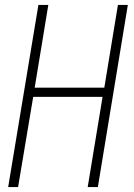

<svg xmlns="http://www.w3.org/2000/svg" viewBox="-20 -755 540 775"><path d="M13 0 135 -735H175L120 -401H401L456 -735H496L375 0H334L394 -364H114L53 0Z"/></svg>

Font: Iosevka Curly XLtObl
Style: Regular
Weight: 200
Italic angle: -9°
Monospace: yes
Designer: Belleve Invis
Foundry: Belleve Invis
Version: Version 11.1.0; ttfautohint (v1.8.3)